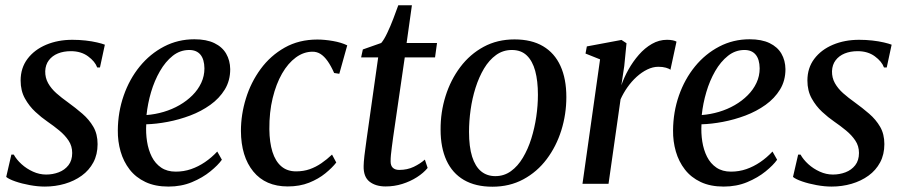

<svg xmlns="http://www.w3.org/2000/svg" viewBox="-20 -695 3416 726"><path d="M358 -440H347.5Q339.5 -462.5 313 -482Q286.5 -501.5 248 -501.5Q220.5 -501.5 199 -492.8Q177.5 -484 164.8 -467.2Q152 -450.5 151 -426Q150.5 -401 162 -380.5Q173.5 -360 193.2 -342.5Q213 -325 237 -308Q266 -287 291.5 -265Q317 -243 333 -215.5Q349 -188 349 -150Q349 -111 333 -81Q317 -51 289 -30.8Q261 -10.5 225 0Q189 10.5 149.5 10.5Q123 10.5 92.8 5Q62.5 -0.5 38 -9Q13.5 -17.5 3.5 -26L23 -110.5H32Q42.5 -91.5 61.5 -74.2Q80.5 -57 104.8 -46Q129 -35 154.5 -35Q179.5 -35 202 -43.5Q224.5 -52 238.8 -70.2Q253 -88.5 253 -116.5Q253 -143 239.2 -163.5Q225.5 -184 204.2 -201.5Q183 -219 159 -235.5Q137 -250.5 113.8 -272Q90.5 -293.5 74.2 -322.8Q58 -352 58 -390.5Q58 -438 84 -472.5Q110 -507 154.5 -525.8Q199 -544.5 253.5 -544.5Q279 -544.5 303.5 -541.8Q328 -539 347.2 -534.5Q366.5 -530 376.5 -526Z M819 -91Q804.5 -70.5 775.2 -46.8Q746 -23 705.8 -6.2Q665.5 10.5 617 10.5Q566.5 10.5 530 -6.8Q493.5 -24 470.2 -54Q447 -84 436 -122.2Q425 -160.5 425.5 -202Q426 -271.5 447.8 -333.8Q469.5 -396 508.5 -443.8Q547.5 -491.5 600.2 -519Q653 -546.5 715 -546.5Q760.5 -546.5 790.5 -532Q820.5 -517.5 835.2 -492Q850 -466.5 850.5 -433.5Q850.5 -390 830 -356.5Q809.5 -323 775.2 -298.5Q741 -274 699.2 -258.2Q657.5 -242.5 614 -234.2Q570.5 -226 533 -225Q531 -192 536 -160Q541 -128 554 -102.2Q567 -76.5 589.5 -61.2Q612 -46 644.5 -46Q675 -46 702.5 -55.5Q730 -65 755 -82Q780 -99 801.5 -122ZM695.5 -506Q661 -506 633.2 -484Q605.5 -462 584.8 -426Q564 -390 551.2 -346.8Q538.5 -303.5 534 -260Q567 -262.5 599 -272Q631 -281.5 658.8 -297.5Q686.5 -313.5 707.8 -334.8Q729 -356 741 -381.8Q753 -407.5 753 -436.5Q752.5 -471 737.8 -488.5Q723 -506 695.5 -506Z M1068 10Q984 10 937.8 -46.5Q891.5 -103 891 -200Q891 -261.5 909.8 -322.5Q928.5 -383.5 965.5 -434Q1002.5 -484.5 1056.5 -515Q1110.5 -545.5 1180 -545.5Q1207 -545.5 1238.8 -540Q1270.5 -534.5 1293 -523.5L1263 -416L1243.5 -419Q1231.5 -446 1218.8 -464Q1206 -482 1192.2 -490.8Q1178.5 -499.5 1162 -499.5Q1128.5 -499.5 1098.8 -477.8Q1069 -456 1046.5 -416.8Q1024 -377.5 1011 -324Q998 -270.5 998.5 -206.5Q999 -156.5 1010.2 -120.8Q1021.5 -85 1043.8 -66Q1066 -47 1099.5 -47Q1127.5 -47 1151 -55.2Q1174.5 -63.5 1195.2 -77.8Q1216 -92 1235.5 -110.5L1251.5 -80.5Q1236.5 -61 1210.5 -39.8Q1184.5 -18.5 1148.8 -4.2Q1113 10 1068 10Z M1466.5 -175.5Q1463.5 -153.5 1461.5 -137.8Q1459.5 -122 1458.2 -109.5Q1457 -97 1457 -84.5Q1457 -68.5 1465.5 -60.5Q1474 -52.5 1489.5 -52.5Q1520 -52.5 1544.5 -64.2Q1569 -76 1586.5 -91.5L1597 -60Q1581.5 -41 1556.5 -25Q1531.5 -9 1501.2 0.5Q1471 10 1438 10Q1400.5 10 1377.2 -8.2Q1354 -26.5 1355 -67.5Q1355 -74 1355.8 -83.8Q1356.5 -93.5 1358 -106.5Q1359.5 -119.5 1361.8 -135.5Q1364 -151.5 1366.5 -170.5L1410 -478H1345.5L1352 -508L1421.5 -532.5Q1432 -544.5 1444.2 -570.2Q1456.5 -596 1467.5 -625Q1478.5 -654 1486 -675H1537.5L1517.5 -532.5H1632.5L1625 -478H1510.5Z M1925.5 -546Q1990 -546 2033.5 -520.2Q2077 -494.5 2099.2 -445.8Q2121.5 -397 2121.5 -328Q2121.5 -263 2102.5 -202.2Q2083.5 -141.5 2047.2 -93.2Q2011 -45 1959 -17Q1907 11 1842 11Q1778 11 1734.2 -14.5Q1690.5 -40 1668.2 -88.5Q1646 -137 1646 -204.5Q1645.5 -270.5 1664.8 -331.8Q1684 -393 1720.5 -441.5Q1757 -490 1808.8 -518Q1860.5 -546 1925.5 -546ZM1915.5 -506Q1882 -506 1855.8 -487Q1829.5 -468 1810.2 -435.8Q1791 -403.5 1778.2 -363.2Q1765.5 -323 1759.5 -280Q1753.5 -237 1753.5 -196.5Q1753.5 -140 1765.2 -102.8Q1777 -65.5 1799.2 -47.2Q1821.5 -29 1853 -29Q1886 -29 1912 -47.8Q1938 -66.5 1957.2 -98.8Q1976.5 -131 1989 -171Q2001.5 -211 2007.8 -253.8Q2014 -296.5 2014 -336.5Q2014 -389 2003.8 -426.8Q1993.5 -464.5 1972 -485.2Q1950.5 -506 1915.5 -506Z M2182.5 0 2249 -470.5 2194 -492.5 2199 -519.5 2330 -544 2349 -531.5 2340.5 -445.5 2329.5 -372.5Q2339.5 -402 2356.5 -432.2Q2373.5 -462.5 2395.8 -488Q2418 -513.5 2445 -529Q2472 -544.5 2502 -544.5Q2514.5 -544.5 2524 -542.5Q2533.5 -540.5 2538 -537.5L2515 -431Q2510.5 -435.5 2498 -439Q2485.5 -442.5 2469.5 -442.5Q2448.5 -442.5 2427.5 -432.2Q2406.5 -422 2387.2 -404.5Q2368 -387 2352.5 -365Q2337 -343 2326.5 -319.5L2281 0Z M2918.5 -91Q2904 -70.5 2874.8 -46.8Q2845.5 -23 2805.2 -6.2Q2765 10.5 2716.5 10.5Q2666 10.5 2629.5 -6.8Q2593 -24 2569.8 -54Q2546.5 -84 2535.5 -122.2Q2524.5 -160.5 2525 -202Q2525.5 -271.5 2547.2 -333.8Q2569 -396 2608 -443.8Q2647 -491.5 2699.8 -519Q2752.5 -546.5 2814.5 -546.5Q2860 -546.5 2890 -532Q2920 -517.5 2934.8 -492Q2949.5 -466.5 2950 -433.5Q2950 -390 2929.5 -356.5Q2909 -323 2874.8 -298.5Q2840.5 -274 2798.8 -258.2Q2757 -242.5 2713.5 -234.2Q2670 -226 2632.5 -225Q2630.5 -192 2635.5 -160Q2640.5 -128 2653.5 -102.2Q2666.5 -76.5 2689 -61.2Q2711.5 -46 2744 -46Q2774.5 -46 2802 -55.5Q2829.5 -65 2854.5 -82Q2879.5 -99 2901 -122ZM2795 -506Q2760.5 -506 2732.8 -484Q2705 -462 2684.2 -426Q2663.5 -390 2650.8 -346.8Q2638 -303.5 2633.5 -260Q2666.5 -262.5 2698.5 -272Q2730.5 -281.5 2758.2 -297.5Q2786 -313.5 2807.2 -334.8Q2828.5 -356 2840.5 -381.8Q2852.5 -407.5 2852.5 -436.5Q2852 -471 2837.2 -488.5Q2822.5 -506 2795 -506Z M3333 -440H3322.5Q3314.5 -462.5 3288 -482Q3261.5 -501.5 3223 -501.5Q3195.5 -501.5 3174 -492.8Q3152.5 -484 3139.8 -467.2Q3127 -450.5 3126 -426Q3125.5 -401 3137 -380.5Q3148.5 -360 3168.2 -342.5Q3188 -325 3212 -308Q3241 -287 3266.5 -265Q3292 -243 3308 -215.5Q3324 -188 3324 -150Q3324 -111 3308 -81Q3292 -51 3264 -30.8Q3236 -10.5 3200 0Q3164 10.5 3124.5 10.5Q3098 10.5 3067.8 5Q3037.5 -0.5 3013 -9Q2988.5 -17.5 2978.5 -26L2998 -110.5H3007Q3017.5 -91.5 3036.5 -74.2Q3055.5 -57 3079.8 -46Q3104 -35 3129.5 -35Q3154.5 -35 3177 -43.5Q3199.5 -52 3213.8 -70.2Q3228 -88.5 3228 -116.5Q3228 -143 3214.2 -163.5Q3200.5 -184 3179.2 -201.5Q3158 -219 3134 -235.5Q3112 -250.5 3088.8 -272Q3065.5 -293.5 3049.2 -322.8Q3033 -352 3033 -390.5Q3033 -438 3059 -472.5Q3085 -507 3129.5 -525.8Q3174 -544.5 3228.5 -544.5Q3254 -544.5 3278.5 -541.8Q3303 -539 3322.2 -534.5Q3341.5 -530 3351.5 -526Z"/></svg>

Font: Merriweather 72pt
Style: Italic
Weight: 400
Italic angle: -7.8°
Version: Version 2.101